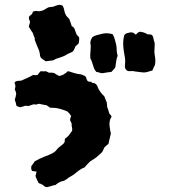

<svg xmlns="http://www.w3.org/2000/svg" viewBox="-20 -688 701 793"><path d="M306 -535Q308 -529 307 -522.5Q306 -516 305 -509Q302 -506 298.5 -502.5Q295 -499 292 -497Q290 -492 288 -487.5Q286 -483 284 -480Q282 -476 282 -476Q274 -471 266 -468Q258 -465 251 -460Q244 -456 236.5 -453.5Q229 -451 221 -448Q216 -447 210.5 -444.5Q205 -442 200 -439Q193 -438 186 -437Q179 -436 170 -435Q167 -435 164 -438Q161 -441 156 -444Q145 -450 145 -462Q144 -472 140.5 -481.5Q137 -491 133 -499Q130 -507 126.5 -515Q123 -523 123 -532Q119 -540 117 -547.5Q115 -555 109 -561Q106 -565 104 -569.5Q102 -574 99 -578Q100 -582 101 -585.5Q102 -589 103 -592Q105 -599 101.5 -605Q98 -611 100 -619Q104 -624 109.5 -628Q115 -632 115 -639Q125 -644 133 -642.5Q141 -641 145 -642Q158 -644 165 -649Q172 -654 181 -658Q184 -659 189 -659Q194 -659 198 -660Q203 -661 207 -663Q211 -665 216 -666Q221 -668 227 -668Q233 -668 239 -664Q244 -655 245.5 -645Q247 -635 253 -624Q255 -621 259 -617Q263 -613 266 -610Q269 -601 271.5 -595Q274 -589 276 -581Q278 -579 281 -577Q284 -575 286 -573Q289 -566 291.5 -558.5Q294 -551 297 -544Q299 -542 302 -539.5Q305 -537 306 -535ZM620 -420Q617 -415 614.5 -409Q612 -403 610 -398Q608 -397 607.5 -396.5Q607 -396 606 -396Q596 -393 587.5 -390.5Q579 -388 569 -389Q562 -390 553 -391Q544 -392 536 -393Q531 -395 525.5 -394.5Q520 -394 514 -394Q501 -394 496 -409V-420Q499 -439 494 -461Q490 -481 489 -500Q488 -519 492 -538Q494 -548 505 -551Q511 -553 517 -554Q523 -555 530 -553Q535 -551 538 -546Q542 -545 544 -547.5Q546 -550 547 -551Q556 -560 568 -555Q571 -555 573.5 -554Q576 -553 578 -552Q582 -551 585.5 -548.5Q589 -546 592 -546Q606 -547 610 -540.5Q614 -534 615 -523Q616 -519 617.5 -515Q619 -511 619 -506Q619 -495 618 -483.5Q617 -472 619 -461Q621 -451 621.5 -441Q622 -431 620 -420ZM466 -458Q462 -448 460.5 -438.5Q459 -429 458 -421Q457 -410 454 -406Q451 -402 440 -391Q432 -390 423 -389Q414 -388 406 -386Q399 -385 392.5 -387.5Q386 -390 378 -391Q371 -398 368 -407Q364 -418 361 -428.5Q358 -439 353 -447Q352 -464 354 -480.5Q356 -497 353 -511Q354 -524 362 -535Q371 -541 382 -543.5Q393 -546 404 -549Q422 -553 445 -547Q451 -537 454 -526Q457 -515 460 -503Q462 -493 462 -481Q462 -469 466 -458ZM440 -205Q439 -203 438 -200.5Q437 -198 435 -195Q434 -191 433 -186Q432 -181 432 -176Q432 -170 433 -164Q434 -158 435 -151Q435 -148 436 -145Q437 -142 438 -137Q436 -127 433 -116Q430 -105 428 -94Q424 -91 419.5 -87Q415 -83 411 -79Q408 -72 405 -65.5Q402 -59 396 -54Q386 -45 380.5 -40.5Q375 -36 370 -32.5Q365 -29 353 -22Q347 -16 341.5 -10.5Q336 -5 330 3Q320 7 312 12Q304 17 296 24Q291 28 285 32.5Q279 37 273 40Q262 46 254 53Q252 54 249 55.5Q246 57 244 59Q234 60 225 65Q216 70 209 76Q204 77 199 78Q194 79 190 81Q186 82 181.5 83Q177 84 174 85Q167 85 163 81Q159 77 154 74Q151 72 147.5 71Q144 70 141 69Q140 68 139 67Q138 66 138 64Q134 58 131.5 51.5Q129 45 126 38Q128 36 128.5 32.5Q129 29 130 25Q133 20 126 20Q123 20 119 19Q115 18 113 18Q109 14 109 9Q109 4 109 -1Q113 -6 116.5 -11.5Q120 -17 124 -22Q133 -27 142 -31.5Q151 -36 161 -40Q166 -42 170 -43.5Q174 -45 177 -46Q189 -51 199 -56.5Q209 -62 216 -72Q220 -77 224.5 -80.5Q229 -84 233 -87Q238 -91 241.5 -94Q245 -97 247 -102Q247 -105 247.5 -108Q248 -111 248 -115Q259 -123 263 -127.5Q267 -132 278 -148Q279 -156 277 -163.5Q275 -171 276 -178L270 -190Q269 -194 270 -197Q271 -200 271 -202Q273 -204 273 -206Q273 -208 274 -209Q267 -220 258 -228Q243 -234 227.5 -238.5Q212 -243 195 -243Q189 -242 185.5 -244Q182 -246 173 -253Q166 -254 159.5 -255.5Q153 -257 147 -258Q146 -259 143.5 -259Q141 -259 139 -259Q136 -258 133 -257Q130 -256 128 -256Q122 -258 116.5 -256.5Q111 -255 106 -253Q102 -252 98 -250Q94 -251 90 -251Q86 -251 83 -251Q79 -249 74 -248Q69 -247 64 -245Q55 -247 48 -251Q47 -258 45 -264Q43 -270 41 -276Q43 -282 44.5 -288Q46 -294 47 -301Q46 -309 41 -319Q46 -333 41 -343Q39 -347 44 -351Q49 -354 54.5 -354Q60 -354 68 -355Q79 -360 91.5 -365.5Q104 -371 116 -378Q120 -379 122.5 -378Q125 -377 128 -377Q130 -377 136 -379Q141 -387 146 -392Q149 -395 151.5 -394Q154 -393 158 -393Q160 -393 162.5 -393.5Q165 -394 168 -394Q172 -393 175 -391.5Q178 -390 181 -388Q187 -388 192 -388Q197 -388 204 -386Q209 -383 214.5 -379.5Q220 -376 225 -374Q230 -376 236 -377.5Q242 -379 246 -383Q251 -385 254 -388.5Q257 -392 261 -394Q263 -394 265 -393Q277 -389 289 -385.5Q301 -382 314 -381Q316 -380 318.5 -379.5Q321 -379 322 -378Q324 -377 327 -376Q330 -375 331 -374Q335 -370 336 -367Q337 -364 338 -360Q341 -350 353 -350Q356 -353 358 -348Q361 -345 365.5 -345Q370 -345 373 -343Q375 -341 377.5 -339Q380 -337 381 -335Q385 -322 393 -310.5Q401 -299 411 -290Q413 -284 415.5 -278Q418 -272 421 -265Q422 -260 422 -255Q422 -250 423 -245Q425 -240 427 -234.5Q429 -229 430 -224Q431 -219 434.5 -215.5Q438 -212 440 -208Q440 -207 441 -206.5Q442 -206 440 -205Z"/></svg>

Font: Daruma Drop One
Style: Regular
Weight: 400
Designer: Maniackers Design
Version: Version 1.000